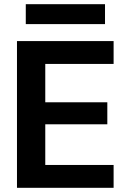

<svg xmlns="http://www.w3.org/2000/svg" viewBox="-20 -896 609 916"><path d="M61 0V-700H522V-591H196V-408H492V-303H196V-109H522V0ZM103 -781V-876H481V-781Z"/></svg>

Font: DM Sans 28pt
Style: Bold
Weight: 700
Version: Version 4.004;gftools[0.9.30]